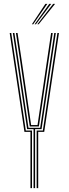

<svg xmlns="http://www.w3.org/2000/svg" viewBox="-20 -970 354 990"><path d="M153 0V-304H119.8L68.5 -652L46.2 -800H54.2L76.5 -652L126.8 -311H187.2L237.8 -652L259.8 -800H267.8L245.8 -652L194.2 -304H161V0ZM137 0V-290H106L30 -800H38L113 -297H145V0ZM169 0V-297H201L276 -800H284L208 -290H177V0ZM133.5 -318 84.5 -652 62.2 -800H70.5L92.8 -652L140.5 -325H173.5L221.5 -652L243.5 -800H251.8L229.8 -652L180.5 -318ZM144.5 -845 214 -950H224L151.5 -845ZM172.5 -845 254 -950H264L179.5 -845ZM158.5 -845 234 -950H244L165.5 -845Z"/></svg>

Font: Big Shoulders Inline Text Thin
Style: Regular
Weight: 100
Designer: Patric King
Foundry: XO Type Co
Version: Version 2.002